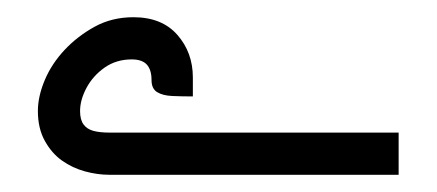

<svg xmlns="http://www.w3.org/2000/svg" viewBox="-20 -203 507 223"><path d="M156 -110Q156 -122 150.5 -128Q145 -134 133 -134Q115 -134 101.5 -124.5Q88 -115 80.5 -101Q73 -87 73 -74Q73 -64 77 -58.5Q81 -53 88.5 -51Q96 -49 107 -49H443V0H107Q93 0 78.5 -4Q64 -8 52 -16.5Q40 -25 32 -39.5Q24 -54 24 -74Q24 -91 32 -110Q40 -129 55 -145Q70 -161 90 -172Q110 -183 135 -183Q168 -183 186 -162.5Q204 -142 204 -113V-91Q191 -91 180 -91.5Q169 -92 162.5 -96Q156 -100 156 -110Z"/></svg>

Font: Mada Medium
Style: Regular
Weight: 500
Designer: Khaled Hosny
Version: Version 1.5